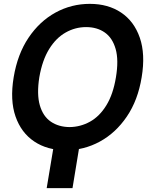

<svg xmlns="http://www.w3.org/2000/svg" viewBox="-20 -757 763 980"><path d="M386.7 -19.5 350.1 203.1H218.3L255.4 -19.5ZM703.1 -362.8Q684.1 -245.6 627.4 -162.1Q570.8 -78.6 489.7 -34.4Q408.7 9.8 315.4 9.8Q221.7 9.8 155 -34.7Q88.4 -79.1 59.3 -162.4Q30.3 -245.6 49.8 -362.8Q69.3 -480.5 125.7 -564.5Q182.1 -648.4 263.4 -692.9Q344.7 -737.3 438.5 -737.3Q531.7 -737.3 598.1 -692.9Q664.6 -648.4 693.6 -564.5Q722.7 -480.5 703.1 -362.8ZM571.8 -362.8Q586.4 -450.2 570.3 -506.8Q554.2 -563.5 514.9 -591.1Q475.6 -618.7 419.4 -618.7Q363.8 -618.7 314.7 -590.8Q265.6 -563 230.7 -506.3Q195.8 -449.7 180.7 -362.8Q167 -275.9 183.3 -219.5Q199.7 -163.1 239.5 -136Q279.3 -108.9 335 -108.4Q390.6 -108.9 439.5 -136Q488.3 -163.1 522.9 -219.5Q557.6 -275.9 571.8 -362.8Z"/></svg>

Font: Inter Tight SemiBold
Style: Italic
Weight: 600
Italic angle: -9.39999°
Designer: Rasmus Andersson
Foundry: rsms
Version: Version 3.004